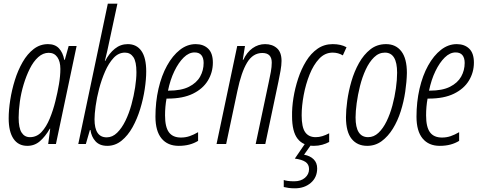

<svg xmlns="http://www.w3.org/2000/svg" viewBox="-20 -780 2604 1040"><path d="M128 10Q79 10 53 -28.5Q27 -67 27 -139Q27 -184 35.5 -238.5Q44 -293 60.5 -346Q77 -399 102.5 -443.5Q128 -488 162.5 -514.5Q197 -541 240 -541Q278 -541 299.5 -518Q321 -495 328 -456H331L352 -531H395L283 0H241L252 -83H250Q225 -40 196 -15Q167 10 128 10ZM142 -37Q179 -37 205 -65Q231 -93 249.5 -138Q268 -183 280 -232Q292 -280 299.5 -324.5Q307 -369 307 -407Q307 -447 290.5 -470.5Q274 -494 244 -494Q213 -494 187 -470.5Q161 -447 141.5 -408Q122 -369 108 -322.5Q94 -276 87.5 -229Q81 -182 81 -143Q81 -87 97 -62Q113 -37 142 -37Z M561 10Q520 10 497.5 -14.5Q475 -39 470 -76H467L445 0H404L564 -760H616L561 -504Q554 -472 548 -450H550Q571 -491 602 -516Q633 -541 672 -541Q720 -541 746 -504Q772 -467 772 -393Q772 -351 764 -297.5Q756 -244 739.5 -190Q723 -136 698 -91Q673 -46 638.5 -18Q604 10 561 10ZM558 -36Q589 -36 614.5 -61Q640 -86 659.5 -126Q679 -166 692 -213.5Q705 -261 712 -307Q719 -353 719 -389Q719 -446 702.5 -470.5Q686 -495 657 -495Q622 -495 595.5 -466.5Q569 -438 549.5 -393.5Q530 -349 517 -299.5Q504 -250 498 -205.5Q492 -161 492 -134Q492 -36 558 -36Z M948 10Q888 10 855 -30Q822 -70 822 -148Q822 -228 838.5 -299.5Q855 -371 885 -425Q915 -479 954.5 -510Q994 -541 1040 -541Q1082 -541 1107.5 -516.5Q1133 -492 1133 -441Q1133 -388 1106 -343.5Q1079 -299 1025 -272.5Q971 -246 889 -246H882Q874 -203 874 -155Q874 -92 895 -63.5Q916 -35 960 -35Q985 -35 1007 -42.5Q1029 -50 1053 -64V-17Q1032 -4 1006 3Q980 10 948 10ZM894 -289Q962 -289 1003.5 -310Q1045 -331 1064 -365Q1083 -399 1083 -439Q1083 -466 1071 -481Q1059 -496 1034 -496Q1003 -496 975 -468.5Q947 -441 924.5 -394.5Q902 -348 890 -289Z M1153 0 1265 -531H1307L1295 -456H1298Q1317 -497 1348 -519Q1379 -541 1416 -541Q1455 -541 1480 -519Q1505 -497 1505 -450Q1505 -428 1499.5 -396.5Q1494 -365 1488 -337L1417 0H1365L1436 -336Q1442 -363 1447 -390.5Q1452 -418 1452 -441Q1452 -493 1401 -493Q1350 -493 1318.5 -441Q1287 -389 1266 -288L1205 0Z M1680 10Q1622 10 1592 -28.5Q1562 -67 1562 -150Q1561 -197 1569.5 -250Q1578 -303 1595 -354.5Q1612 -406 1638 -448.5Q1664 -491 1700 -516Q1736 -541 1782 -541Q1827 -541 1857 -524L1837 -480Q1812 -495 1782 -495Q1740 -495 1709 -462Q1678 -429 1657 -376.5Q1636 -324 1625 -265Q1614 -206 1614 -155Q1614 -91 1633 -64Q1652 -37 1690 -37Q1708 -37 1726 -42.5Q1744 -48 1763 -58V-11Q1747 -2 1725.5 4Q1704 10 1680 10ZM1578 240Q1558 240 1543.5 238Q1529 236 1517 233V195Q1525 198 1539 200Q1553 202 1574 202Q1610 202 1632 183Q1654 164 1654 136Q1654 110 1634.5 97Q1615 84 1577 79L1631 0H1668L1627 58Q1660 64 1679 83Q1698 102 1698 132Q1698 181 1663.5 210.5Q1629 240 1578 240Z M1969 10Q1915 10 1884.5 -28Q1854 -66 1854 -145Q1854 -183 1861 -234.5Q1868 -286 1883.5 -339.5Q1899 -393 1924.5 -438.5Q1950 -484 1986 -512.5Q2022 -541 2071 -541Q2124 -541 2154 -502Q2184 -463 2184 -385Q2183 -337 2175 -283Q2167 -229 2150.5 -177Q2134 -125 2108 -83Q2082 -41 2047.5 -15.5Q2013 10 1969 10ZM1974 -37Q2005 -37 2030 -60.5Q2055 -84 2074 -123Q2093 -162 2105.5 -208.5Q2118 -255 2124.5 -301.5Q2131 -348 2131 -386Q2131 -495 2065 -495Q2032 -495 2006 -469.5Q1980 -444 1961 -403Q1942 -362 1930 -314Q1918 -266 1912 -221Q1906 -176 1906 -144Q1906 -37 1974 -37Z M2362 10Q2302 10 2269 -30Q2236 -70 2236 -148Q2236 -228 2252.5 -299.5Q2269 -371 2299 -425Q2329 -479 2368.5 -510Q2408 -541 2454 -541Q2496 -541 2521.5 -516.5Q2547 -492 2547 -441Q2547 -388 2520 -343.5Q2493 -299 2439 -272.5Q2385 -246 2303 -246H2296Q2288 -203 2288 -155Q2288 -92 2309 -63.5Q2330 -35 2374 -35Q2399 -35 2421 -42.5Q2443 -50 2467 -64V-17Q2446 -4 2420 3Q2394 10 2362 10ZM2308 -289Q2376 -289 2417.5 -310Q2459 -331 2478 -365Q2497 -399 2497 -439Q2497 -466 2485 -481Q2473 -496 2448 -496Q2417 -496 2389 -468.5Q2361 -441 2338.5 -394.5Q2316 -348 2304 -289Z"/></svg>

Font: Noto Sans ExtraCondensed Light
Style: Italic
Weight: 300
Width: 2
Italic angle: -12°
Designer: Monotype Design Team
Foundry: Monotype Imaging Inc.
Version: Version 2.013; ttfautohint (v1.8.4.7-5d5b)